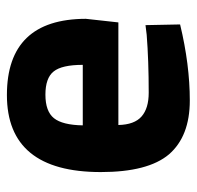

<svg xmlns="http://www.w3.org/2000/svg" viewBox="-27 -525 564 550"><g transform="rotate(-90 255.0 -250.0)"><path d="M344.2 -294.9Q344.2 -355 325.2 -378.4Q306.6 -401.9 258.8 -401.9Q210.9 -401.9 191.4 -377.4Q171.9 -353 170.9 -294.9ZM264.2 -106Q356.9 -106 430.2 -111.8L458 -115.2L460 -16.1Q344.7 11.7 242.2 11.7Q139.6 11.7 87.9 -47.9Q37.1 -107.9 37.1 -243.2Q37.1 -512.2 257.8 -512.2Q475.6 -512.2 476.1 -286.1L465.8 -192.9H171.9Q172.9 -147 196.3 -126.5Q219.7 -106 264.2 -106Z"/></g></svg>

Font: TitilliumWeb-Bold
Style: Bold
Weight: 700
Version: Version 1.001;PS 57.000;hotconv 1.0.70;makeotf.lib2.5.55311